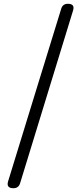

<svg xmlns="http://www.w3.org/2000/svg" viewBox="-20 -814 432 1013"><path d="M161 -307 23 142C15 167 25 179 51 179C69 179 81 170 86 153L227 -307L365 -757C373 -782 364 -794 338 -794C320 -794 308 -785 303 -768Z"/></svg>

Font: GenSenRounded2 TW R
Style: Regular
Weight: 400
Version: Version 2.100;PS 2.1;hotconv 16.6.51;makeotf.lib2.5.65220 DE